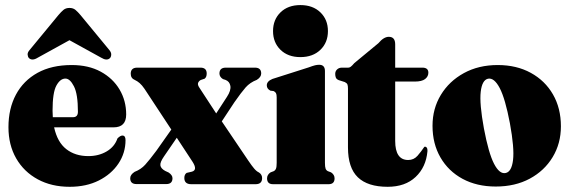

<svg xmlns="http://www.w3.org/2000/svg" viewBox="-20 -708 2192 738"><path d="M465 -268Q465 -218.5 416.5 -218.5H188Q200.5 -161.5 234.8 -134.8Q269 -108 319.5 -108Q359.5 -108 390 -126Q420.5 -144 431.5 -176Q442.5 -187 450.5 -187Q462.5 -187 462.5 -169.5Q462.5 -120 435.2 -79.2Q408 -38.5 359.8 -14.2Q311.5 10 248 10Q178 10 125 -18.8Q72 -47.5 42.2 -99.2Q12.5 -151 12.5 -219Q12.5 -290.5 41.2 -344.2Q70 -398 124.2 -428Q178.5 -458 255.5 -458Q320.5 -458 367.2 -432.5Q414 -407 439.5 -364Q465 -321 465 -268ZM182 -282.5Q182 -269.5 183 -257.5H260.5Q279.5 -257.5 279.5 -278.5Q279.5 -346.5 264.2 -376.2Q249 -406 231.5 -406Q211.5 -406 196.8 -379.2Q182 -352.5 182 -282.5ZM402.5 -484.5Q390.5 -473 368.5 -486.5L247 -553.5L125.5 -486.5Q104 -473 91.5 -484.5Q87 -489 86.2 -497.8Q85.5 -506.5 94 -516L204.5 -650Q215 -662.5 224 -670Q233 -677.5 247 -677.5Q261 -677.5 270 -670Q279 -662.5 289.5 -650L400 -516Q408 -506.5 407.5 -497.8Q407 -489 402.5 -484.5Z M748 -368.5 811 -272 852.5 -336Q868.5 -360.5 865.5 -377.8Q862.5 -395 846.5 -401L837 -404Q823.5 -412.5 823.5 -425.5Q823.5 -448 848 -448H960Q984 -448 984 -425.5Q984 -411.5 967 -401Q941 -391 924.2 -372Q907.5 -353 881 -315L832.5 -241.5L934.5 -90.5Q948 -70.5 957.2 -59.8Q966.5 -49 975.5 -45Q987.5 -37 987.5 -23.5Q987.5 0 962.5 0H715Q688.5 0 688.5 -24Q688.5 -37.5 697.5 -43.5L717 -48Q740.5 -54 720.5 -85.5L659.5 -178.5L610.5 -107Q594.5 -84 596.5 -72Q598.5 -60 615 -51L628 -45Q643 -35 643 -23Q643 -0.5 619 -0.5H504.5Q480.5 -0.5 480.5 -23Q480.5 -36.5 497.5 -47.5Q522 -57 538.2 -75Q554.5 -93 581 -128.5L638.5 -210L535.5 -366.5Q526 -380.5 516.8 -388.5Q507.5 -396.5 498.5 -400.5Q482.5 -407 482.5 -424.5Q482.5 -448 507.5 -448H750.5Q774.5 -448 774.5 -425.5Q774.5 -411.5 766.5 -405.5L751.5 -400.5Q743.5 -396 741.2 -388.5Q739 -381 748 -368.5Z M1134.5 -488.5Q1087 -488.5 1058.2 -516.5Q1029.5 -544.5 1029.5 -588.5Q1029.5 -632.5 1058.2 -660.5Q1087 -688.5 1134.5 -688.5Q1182.5 -688.5 1211.5 -660.5Q1240.5 -632.5 1240.5 -588.5Q1240.5 -544.5 1211.5 -516.5Q1182.5 -488.5 1134.5 -488.5ZM1229 -435V-82.5Q1229 -66.5 1231.5 -59.8Q1234 -53 1240.5 -50L1252.5 -45.5Q1266 -36.5 1266 -22.5Q1266 0 1243 0H1029.5Q1006.5 0 1006.5 -22.5Q1006.5 -36.5 1020 -45.5L1032 -50Q1038 -53 1040.8 -59.8Q1043.5 -66.5 1043.5 -82.5V-333.5Q1043.5 -345 1040.8 -350Q1038 -355 1031.5 -358L1019.5 -359.5Q1005.5 -366.5 1005.5 -380Q1005.5 -395.5 1027 -404.5L1166.5 -449Q1182.5 -455 1190.8 -457Q1199 -459 1207 -459Q1229 -459 1229 -435Z M1305.5 -392.5 1282 -400Q1273.5 -403.5 1271 -409.5Q1268.5 -415.5 1268.5 -424Q1268.5 -434.5 1275.8 -441.2Q1283 -448 1294.5 -448H1319Q1323.5 -448 1328.2 -451.5Q1333 -455 1342 -465.5L1434.5 -542Q1455 -566.5 1474.5 -566.5Q1499 -566.5 1499 -537.5V-448H1603.5Q1626.5 -448 1626.5 -428.5Q1626.5 -414 1614 -404.2Q1601.5 -394.5 1574 -394.5H1499V-166.5Q1499 -93 1549 -93Q1570.5 -93 1584.8 -109.2Q1599 -125.5 1611 -143.5Q1615.5 -145.5 1619.5 -141.5Q1623.5 -137.5 1623 -126.5Q1617.5 -65.5 1577.5 -27.8Q1537.5 10 1470 10Q1393.5 10 1355.5 -26.5Q1317.5 -63 1317.5 -141.5V-367.5Q1317.5 -378 1315.5 -383.2Q1313.5 -388.5 1305.5 -392.5Z M1893 -458Q1965.5 -458 2020.2 -428Q2075 -398 2105.5 -345Q2136 -292 2136 -222.5Q2136 -156.5 2104.2 -104Q2072.5 -51.5 2016.2 -21.2Q1960 9 1885.5 9Q1813 9 1758.2 -20.5Q1703.5 -50 1673 -102.8Q1642.5 -155.5 1642.5 -224.5Q1642.5 -290.5 1674.5 -343.2Q1706.5 -396 1763 -427Q1819.5 -458 1893 -458ZM1923.5 -43Q1946.5 -47.5 1952 -93Q1957.5 -138.5 1940 -234Q1922 -329 1900.8 -369.5Q1879.5 -410 1856 -405.5Q1833 -400.5 1827.8 -355.2Q1822.5 -310 1840 -214.5Q1858 -119 1879 -78.5Q1900 -38 1923.5 -43Z"/></svg>

Font: Fraunces 144pt S050 Black
Style: Regular
Weight: 900
Version: Version 1.000; ttfautohint (v1.8.3)